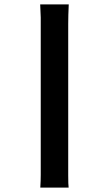

<svg xmlns="http://www.w3.org/2000/svg" viewBox="-20 -767 494 870"><path d="M162.6 83Q164.6 51.8 164.6 24.9V-687.5Q164.6 -698.2 162.1 -747.1H291.5Q289.1 -698.2 289.1 -657.7V28.3Q289.1 70.3 291 83Z"/></svg>

Font: HammersmithOne
Style: Regular
Weight: 400
Designer: Nicole Fally
Foundry: Nicole Fally
Version: Version 1.003